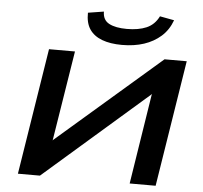

<svg xmlns="http://www.w3.org/2000/svg" viewBox="-61 -1005 1127 1068"><g transform="rotate(5 502.5 -470.5)"><path d="M78 0 190 -705H335L255 -205L253 -201L835 -705H959L847 0H702L781 -502L783 -507L201 0ZM592 -764Q526 -764 480 -781.5Q434 -799 410.5 -834Q387 -869 388 -926L476 -940Q476 -893 512 -874Q548 -855 611 -855Q676 -855 720.5 -874Q765 -893 789 -941L869 -926Q849 -871 809 -835.5Q769 -800 714.5 -782Q660 -764 592 -764Z"/></g></svg>

Font: Nunito Sans 7pt Expanded
Style: Bold Italic
Weight: 700
Width: 7
Italic angle: -9°
Designer: Vernon Adams
Foundry: Vernon Adams
Version: Version 3.101;gftools[0.9.27]